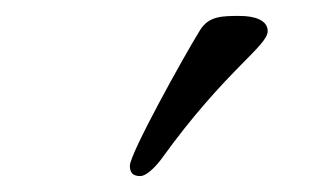

<svg xmlns="http://www.w3.org/2000/svg" viewBox="-20 -670 422 241"><path d="M281 -650C259 -650 242 -650 231 -632C210 -598 143 -477 143 -462C143 -453 147 -449 156 -449C165 -449 178 -464 183 -471C263 -582 316 -612 316 -631C316 -645 299 -650 281 -650Z"/></svg>

Font: EB Garamond 12
Style: Regular
Weight: 400
Version: Version 0.016+